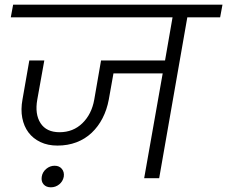

<svg xmlns="http://www.w3.org/2000/svg" viewBox="-20 -760 969 819"><path d="M36 -740H929L919 -686H779L659 0H595L674 -447H464L444 -335Q436 -292 417.5 -256Q399 -220 371 -193.5Q343 -167 306 -153Q269 -139 225 -139Q184 -139 152.5 -154Q121 -169 101.5 -195Q82 -221 75 -257Q68 -293 76 -336L105 -502H169L139 -335Q128 -273 153 -234.5Q178 -196 234 -196Q292 -196 331.5 -234.5Q371 -273 382 -335L411 -502H684L716 -686H26ZM197 39Q177 39 166 26.5Q155 14 158 -6Q161 -26 177 -39.5Q193 -53 213 -53Q233 -53 244 -39.5Q255 -26 252 -6Q248 14 232.5 26.5Q217 39 197 39Z"/></svg>

Font: SVN-Poppins Light
Style: Italic
Weight: 300
Italic angle: -10°
Designer: Ninad Kale (Devanagari), Jonny Pinhorn (Latin)
Foundry: Indian Type Foundry
Version: Version 3.002 2017; ttfautohint (v1.8.3)